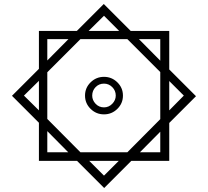

<svg xmlns="http://www.w3.org/2000/svg" viewBox="-20 -742 1041 962"><path d="M175 64V-127L40 -262L175 -397V-587H365L500 -722L635 -587H828V-394L962 -260L828 -126V64H638L502 200L366 64ZM501 -663 424 -587H577ZM217 -546V-439L323 -546ZM383 21H618L783 -145V-381L618 -546H383L217 -380V-146ZM783 -546H676L783 -438ZM501 -169Q462 -169 434 -196.5Q406 -224 406 -263Q406 -302 434 -329.5Q462 -357 501 -357Q540 -357 568 -329.5Q596 -302 596 -263Q596 -224 568 -196.5Q540 -169 501 -169ZM100 -263 175 -189V-337ZM901 -263 828 -336V-189ZM501 -204Q525 -204 542.5 -222Q560 -240 560 -263Q560 -288 542.5 -305.5Q525 -323 501 -323Q476 -323 459 -305.5Q442 -288 442 -263Q442 -240 459 -222Q476 -204 501 -204ZM217 21H322L217 -85ZM783 21V-82L681 21ZM501 138 575 64H427Z"/></svg>

Font: Noto Sans Arabic ExtCond ExtBd
Style: Regular
Weight: 800
Width: 2
Designer: Monotype Design Team, Nadine Chahine, Nizar Qandah and Khaled Hosny
Foundry: Monotype Imaging Inc.
Version: Version 2.012; ttfautohint (v1.8.4.7-5d5b)